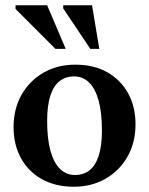

<svg xmlns="http://www.w3.org/2000/svg" viewBox="-20 -697 566 729"><path d="M265.5 -32.5Q296 -32.5 318.8 -49.5Q341.5 -66.5 354.2 -104Q367 -141.5 367 -202Q367 -269.5 354.5 -315Q342 -360.5 318.2 -383.8Q294.5 -407 260.5 -407Q230.5 -407 207.5 -390Q184.5 -373 171.8 -335.5Q159 -298 159 -237Q159 -170.5 171.5 -124.8Q184 -79 207.8 -55.8Q231.5 -32.5 265.5 -32.5ZM260 12Q191 12 139.5 -16.5Q88 -45 59.8 -96.2Q31.5 -147.5 31.5 -214Q31.5 -283.5 61.8 -337Q92 -390.5 145 -421Q198 -451.5 266 -451.5Q336 -451.5 387 -422.8Q438 -394 466.2 -343.2Q494.5 -292.5 494.5 -225Q494.5 -156 464.2 -102.5Q434 -49 381 -18.5Q328 12 260 12ZM229.5 -511.5H190.5L39 -663V-677H159ZM357 -511.5H323L220 -665V-677H329.5Z"/></svg>

Font: Newsreader 24pt SemiBold
Style: Regular
Weight: 600
Designer: Hugues Gentile
Foundry: Production Type
Version: Version 1.003